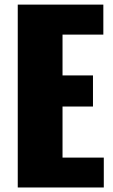

<svg xmlns="http://www.w3.org/2000/svg" viewBox="-20 -830 499 850"><path d="M58.6 0V-809.6H437.5V-676.8H256.8V-496.1H391.6V-358.4H256.8V-132.3H439.5V0Z"/></svg>

Font: Oswald
Style: Heavy
Weight: 800
Designer: Vernon Adams
Foundry: Vernon Adams
Version: 3.0; ttfautohint (v0.95) -l 8 -r 50 -G 200 -x 0 -w "G" -W -c